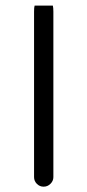

<svg xmlns="http://www.w3.org/2000/svg" viewBox="-20 -684 318 699"><path d="M106 -663.6Q104 -657.2 104 -641.6V-39.1Q104 -24.9 114.3 -14.6Q124.5 -4.4 138.7 -4.4Q153.3 -4.4 163.8 -14.9Q174.3 -25.4 174.3 -39.1V-641.6Q174.3 -655.8 172.4 -663.6Z"/></svg>

Font: YuPearl-ExtraLight
Style: ExtraLight
Weight: 200
Designer: Max Yao
Foundry: Max-Everyday
Version: Version 1.011; ttfautohint (v1.8.3)